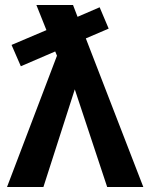

<svg xmlns="http://www.w3.org/2000/svg" viewBox="-20 -745 596 765"><path d="M63 -481 26 -566 165 -625 125 -725H271L289 -678L377 -716L413 -631L322 -592L551 0H407L278 -389L153 0H8L207 -523L200 -540Z"/></svg>

Font: Libra Sans
Style: Bold
Weight: 700
Foundry: Context Ltd
Version: Version 1.000